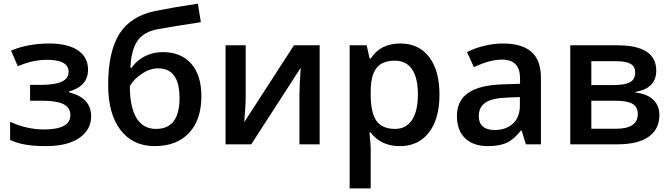

<svg xmlns="http://www.w3.org/2000/svg" viewBox="-20 -787 3652 1047"><path d="M144 -324.2H201.2Q279.8 -324.2 316.9 -341.6Q354 -358.9 354 -395Q354 -460.9 236.8 -460.9Q158.2 -460.9 77.1 -425.8L40 -511.2Q133.8 -549.8 248 -549.8Q349.1 -549.8 404.5 -512.7Q460 -475.6 460 -407.2Q460 -316.4 356 -288.1V-284.2Q419.4 -267.1 448.2 -234.6Q477.1 -202.1 477.1 -152.8Q477.1 -79.1 411.6 -34.2Q346.7 9.8 230 9.8Q102.5 9.8 35.2 -23.9V-123Q125 -81.1 220.2 -81.1Q363.8 -81.1 363.8 -159.2Q363.8 -199.7 326.4 -218.8Q289.1 -237.8 210 -237.8H144Z M569.8 -324.2Q569.8 -504.4 630.9 -602.1Q692.4 -699.2 826.2 -727.1Q922.9 -746.6 1059.1 -767.1L1075.2 -666Q914.6 -641.6 840.8 -627.9Q764.6 -614.3 730 -564.9Q695.8 -515.6 690.9 -418H698.2Q726.1 -458.5 770.8 -480.7Q815.4 -502.9 867.2 -502.9Q966.8 -502.9 1022.5 -439.9Q1078.1 -377 1078.1 -263.2Q1078.1 -132.3 1010.3 -61.5Q942.9 9.8 823.2 9.8Q704.6 9.8 637.2 -78.1Q569.8 -166 569.8 -324.2ZM831.1 -84Q959 -84 959 -252Q959 -414.1 843.3 -414.1Q799.3 -415 754.6 -385.5Q710 -356 688 -317.9Q688 -202.6 724.4 -143.3Q760.7 -84 831.1 -84Z M1210 -540H1319.8V-263.2Q1319.8 -211.9 1312 -121.1L1583 -540H1723.1V0H1612.8V-272Q1612.8 -288.6 1615.2 -344.7Q1618.7 -401.4 1620.1 -418L1350.1 0H1210Z M2160.6 9.8Q2057.6 9.8 2001.5 -64H1994.6Q2001.5 6.8 2001.5 19V240.2H1886.7V-540H1979.5L1995.6 -467.8H2001.5Q2054.7 -549.8 2162.6 -549.8Q2263.7 -549.8 2319.8 -476.6Q2376.5 -402.8 2376.5 -271Q2376.5 -138.2 2318.8 -64.5Q2261.7 9.8 2160.6 9.8ZM2132.8 -456.1Q2064.5 -456.1 2033 -416Q2001.5 -376 2001.5 -288.1V-271Q2001.5 -172.4 2032.7 -127.9Q2064.5 -84 2134.8 -84Q2194.3 -84 2226.6 -132.8Q2258.8 -181.6 2258.8 -272Q2258.8 -362.8 2226.8 -409.4Q2194.8 -456.1 2132.8 -456.1Z M2929.7 0H2847.7L2824.7 -75.2H2820.8Q2782.2 -26.4 2742.2 -7.8Q2702.6 9.8 2640.6 9.8Q2560.5 9.8 2516.1 -33.2Q2471.7 -76.2 2471.7 -154.8Q2471.7 -238.3 2533.7 -280.8Q2595.7 -323.2 2722.7 -327.1L2815.9 -330.1V-358.9Q2815.9 -410.6 2791.7 -436.3Q2767.6 -461.9 2716.8 -461.9Q2651.4 -461.9 2564 -420.9L2526.9 -502.9Q2571.3 -525.9 2623 -537.6Q2673.8 -549.8 2721.7 -549.8Q2825.7 -549.8 2877.7 -504.4Q2929.7 -459 2929.7 -363.8ZM2676.8 -78.1Q2739.3 -78.1 2776.9 -112.8Q2814.9 -147.9 2814.9 -210.9V-257.8L2745.6 -254.9Q2664.6 -252 2627.7 -227.8Q2590.8 -203.6 2590.8 -153.8Q2590.8 -117.2 2612.5 -97.7Q2634.3 -78.1 2676.8 -78.1Z M3558.6 -401.9Q3558.6 -305.7 3446.8 -286.1V-282.2Q3509.3 -274.9 3542.5 -242.9Q3575.7 -210.9 3575.7 -159.2Q3575.7 -82.5 3517.1 -41.3Q3458.5 0 3347.7 0H3089.8V-540H3346.7Q3558.6 -540 3558.6 -401.9ZM3458 -166Q3458 -204.6 3428.5 -221.2Q3398.9 -237.8 3336.9 -237.8H3204.6V-85H3339.8Q3458 -85 3458 -166ZM3443.8 -392.1Q3443.8 -423.8 3419.2 -438.5Q3394.5 -453.1 3343.8 -453.1H3204.6V-323.2H3326.7Q3386.7 -323.2 3415.3 -338.6Q3443.8 -354 3443.8 -392.1Z"/></svg>

Font: Open Sans
Style: SemiBold
Weight: 600
Foundry: Ascender Corporation
Version: Version 1.10